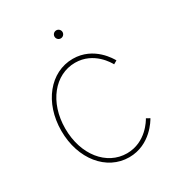

<svg xmlns="http://www.w3.org/2000/svg" viewBox="-172 -829 880 949"><g transform="rotate(-30 267.5 -354.0)"><path d="M290 7.8C411.6 7.8 471.2 -98.6 476.1 -107.4L456.5 -118.2C451.7 -109.4 398.4 -14.6 290 -14.6C174.8 -14.6 85.9 -122.6 85.9 -272.9C85.9 -422.9 174.8 -531.2 290 -531.2C397.5 -531.2 448.7 -437.5 454.1 -427.7L473.6 -439C468.3 -448.2 411.1 -553.7 290 -553.7C161.1 -553.7 63.5 -433.6 63.5 -272.9C63.5 -111.8 161.1 7.8 290 7.8ZM290 -670.4C302.7 -670.4 313 -680.7 313 -693.4C313 -706.1 302.7 -716.3 290 -716.3C277.3 -716.3 267.1 -706.1 267.1 -693.4C267.1 -680.7 277.3 -670.4 290 -670.4Z"/></g></svg>

Font: Raveo Thin
Style: Regular
Weight: 100
Designer: Jakub Foglar, Rasmus Andersson (Inter)
Foundry: Jakubfoglar.com
Version: Version 1.100;Glyphs 3.2.3 (3260)